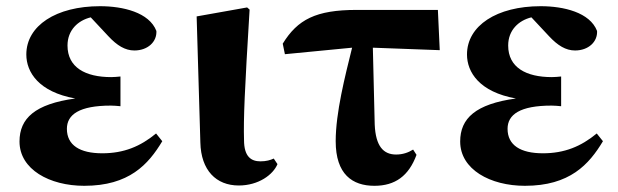

<svg xmlns="http://www.w3.org/2000/svg" viewBox="-20 -583 1996 620"><path d="M484 -152C433 -110 380 -88 310 -88C238 -88 196 -114 196 -167C196 -213 236 -242 338 -242C348 -242 358 -241 369 -240V-336C359 -335 348 -334 339 -334C256 -334 198 -365 198 -436C198 -486 232 -517 273 -527L330 -466C358 -436 384 -420 414 -420C457 -420 487 -448 485 -483C462 -543 377 -563 303 -563C161 -563 65 -500 65 -407C65 -350 105 -286 223 -265C93 -247 43 -201 43 -126C43 -36 140 17 252 17C397 17 459 -52 504 -127Z M751 16C815 16 862 -19 876 -53L864 -71C853 -66 840 -62 821 -62C791 -62 768 -77 768 -131C766 -199 770 -290 786 -552L778 -559L615 -530L627 -123C629 -33 678 16 751 16Z M1184 -429 1400 -421 1394 -551H1132C1000 -551 941 -520 893 -442L900 -408L1117 -429C1094 -336 1064 -219 1064 -127C1064 -20 1118 17 1189 17C1256 17 1300 -15 1325 -83L1314 -100C1298 -90 1280 -84 1259 -84C1218 -84 1193 -111 1190 -181Z M1907 -152C1856 -110 1803 -88 1733 -88C1661 -88 1619 -114 1619 -167C1619 -213 1659 -242 1761 -242C1771 -242 1781 -241 1792 -240V-336C1782 -335 1771 -334 1762 -334C1679 -334 1621 -365 1621 -436C1621 -486 1655 -517 1696 -527L1753 -466C1781 -436 1807 -420 1837 -420C1880 -420 1910 -448 1908 -483C1885 -543 1800 -563 1726 -563C1584 -563 1488 -500 1488 -407C1488 -350 1528 -286 1646 -265C1516 -247 1466 -201 1466 -126C1466 -36 1563 17 1675 17C1820 17 1882 -52 1927 -127Z"/></svg>

Font: Noto Serif CJK JP Black
Style: Regular
Weight: 900
Designer: Ryoko NISHIZUKA 西塚涼子 (kana & ideographs); Frank Grießhammer (Latin, Greek & Cyrillic); Wenlong ZHANG 张文龙 (bopomofo); San
Foundry: Adobe Systems Incorporated
Version: Version 1.001;PS 1.001;hotconv 16.6.54;makeotf.lib2.5.65590